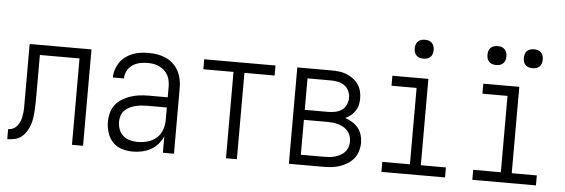

<svg xmlns="http://www.w3.org/2000/svg" viewBox="-49 -893 3097 1052"><g transform="rotate(5 1500.0 -367.0)"><path d="M17 0V-55Q28 -55 39 -59Q50 -63 58.5 -70.5Q67 -78 73 -88Q79 -98 83 -108.5Q87 -119 89 -130.5Q91 -142 92.5 -153.5Q94 -165 94 -176.5Q94 -188 94 -199Q94 -215 94 -231.5Q94 -248 94 -264V-530H434V0H373V-475H155V-264Q155 -261 155 -258Q155 -255 155 -252Q155 -231 154.5 -210.5Q154 -190 153 -169.5Q152 -149 149 -128.5Q146 -108 139.5 -89Q133 -70 121.5 -52Q110 -34 94 -21.5Q78 -9 57.5 -4.5Q37 0 17 0Z M708 8Q677 8 647.5 -1Q618 -10 597.5 -31.5Q577 -53 567.5 -83Q558 -113 558 -143Q558 -168 564.5 -192.5Q571 -217 586.5 -237Q602 -257 624 -270Q646 -283 669.5 -291Q693 -299 718 -302Q743 -305 768 -305H873V-362Q873 -378 870 -394.5Q867 -411 859.5 -425.5Q852 -440 839.5 -451.5Q827 -463 812.5 -470Q798 -477 781.5 -480Q765 -483 748 -483Q726 -483 704.5 -478.5Q683 -474 664.5 -461.5Q646 -449 635.5 -429Q625 -409 625 -387H564Q564 -409 571 -430.5Q578 -452 590.5 -470.5Q603 -489 621.5 -502.5Q640 -516 660.5 -524Q681 -532 703.5 -535Q726 -538 748 -538Q773 -538 797 -534Q821 -530 843 -520Q865 -510 883 -493.5Q901 -477 912.5 -455.5Q924 -434 929 -410Q934 -386 934 -362V0H873V-91Q863 -67 846 -47.5Q829 -28 806.5 -15.5Q784 -3 758.5 2.5Q733 8 708 8ZM730 -47Q757 -47 784.5 -54.5Q812 -62 833 -80.5Q854 -99 863.5 -125.5Q873 -152 873 -180V-249H768Q751 -249 734.5 -247.5Q718 -246 701.5 -242Q685 -238 669.5 -230.5Q654 -223 642 -211Q630 -199 624.5 -182.5Q619 -166 619 -149Q619 -127 626.5 -106.5Q634 -86 650 -72Q666 -58 687 -52.5Q708 -47 730 -47Z M1220 0V-475H1054V-530H1446V-475H1280V0Z M1566 0V-530H1755Q1776 -530 1796.5 -527.5Q1817 -525 1836.5 -517.5Q1856 -510 1873 -497.5Q1890 -485 1902 -468Q1914 -451 1919 -430.5Q1924 -410 1924 -390Q1924 -372 1920 -354.5Q1916 -337 1906 -322Q1896 -307 1882 -295.5Q1868 -284 1852 -277Q1872 -270 1891 -258.5Q1910 -247 1923.5 -230.5Q1937 -214 1943.5 -192.5Q1950 -171 1950 -150Q1950 -127 1943.5 -104Q1937 -81 1922.5 -63Q1908 -45 1888 -32.5Q1868 -20 1846.5 -12.5Q1825 -5 1801.5 -2.5Q1778 0 1755 0ZM1755 -302Q1775 -302 1794.5 -306Q1814 -310 1830 -321Q1846 -332 1854.5 -350.5Q1863 -369 1863 -389Q1863 -408 1854.5 -426.5Q1846 -445 1830 -456Q1814 -467 1794.5 -471Q1775 -475 1755 -475H1627V-302ZM1755 -55Q1771 -55 1786.5 -56.5Q1802 -58 1816.5 -62.5Q1831 -67 1845 -74.5Q1859 -82 1869 -93.5Q1879 -105 1884 -120Q1889 -135 1889 -151Q1889 -166 1884 -181Q1879 -196 1869 -208Q1859 -220 1845 -227.5Q1831 -235 1816.5 -239.5Q1802 -244 1786.5 -245.5Q1771 -247 1755 -247H1627V-55Z M2075 0V-55H2227V-475H2089V-530H2287V-55H2425V0ZM2250 -638Q2239 -638 2229 -641Q2219 -644 2211.5 -651.5Q2204 -659 2201 -669Q2198 -679 2198 -690Q2198 -701 2201 -711Q2204 -721 2211.5 -728.5Q2219 -736 2229 -739Q2239 -742 2250 -742Q2261 -742 2271 -739Q2281 -736 2288.5 -728.5Q2296 -721 2299 -711Q2302 -701 2302 -690Q2302 -679 2299 -669Q2296 -659 2288.5 -651.5Q2281 -644 2271 -641Q2261 -638 2250 -638Z M2575 0V-55H2727V-475H2589V-530H2787V-55H2925V0ZM2850 -638Q2839 -638 2829 -641Q2819 -644 2811.5 -651.5Q2804 -659 2801 -669Q2798 -679 2798 -690Q2798 -701 2801 -711Q2804 -721 2811.5 -728.5Q2819 -736 2829 -739Q2839 -742 2850 -742Q2861 -742 2871 -739Q2881 -736 2888.5 -728.5Q2896 -721 2899 -711Q2902 -701 2902 -690Q2902 -679 2899 -669Q2896 -659 2888.5 -651.5Q2881 -644 2871 -641Q2861 -638 2850 -638ZM2650 -638Q2639 -638 2629 -641Q2619 -644 2611.5 -651.5Q2604 -659 2601 -669Q2598 -679 2598 -690Q2598 -701 2601 -711Q2604 -721 2611.5 -728.5Q2619 -736 2629 -739Q2639 -742 2650 -742Q2661 -742 2671 -739Q2681 -736 2688.5 -728.5Q2696 -721 2699 -711Q2702 -701 2702 -690Q2702 -679 2699 -669Q2696 -659 2688.5 -651.5Q2681 -644 2671 -641Q2661 -638 2650 -638Z"/></g></svg>

Font: Iosevka Term Light
Style: Regular
Weight: 300
Monospace: yes
Designer: Belleve Invis
Foundry: Belleve Invis
Version: Version 9.0.1; ttfautohint (v1.8.3)